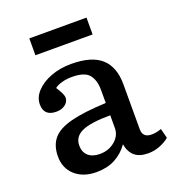

<svg xmlns="http://www.w3.org/2000/svg" viewBox="-133 -832 876 953"><g transform="rotate(-20 304.5 -355.0)"><path d="M216 14Q146 14 103.5 -24Q61 -62 61 -124Q61 -182 91 -217.5Q121 -253 190 -270.5Q259 -288 375 -293V-363Q375 -413 351.5 -442.5Q328 -472 260 -472Q232 -472 207 -465Q182 -458 169 -447Q184 -424 190.5 -409.5Q197 -395 197 -387Q197 -365 178 -350.5Q159 -336 131 -336Q65 -336 65 -398Q65 -435 94 -466Q123 -497 171.5 -515.5Q220 -534 279 -534Q387 -534 438 -488Q489 -442 489 -350V-113Q489 -68 536 -68Q562 -68 588 -78L601 -27Q583 -11 552.5 1.5Q522 14 489 14Q442 14 417 -8Q392 -30 385 -71Q356 -30 314 -8Q272 14 216 14ZM262 -65Q309 -65 342 -93Q375 -121 375 -161V-228Q272 -228 225.5 -207Q179 -186 179 -139Q179 -104 201 -84.5Q223 -65 262 -65ZM128 -635V-724H430V-635Z"/></g></svg>

Font: Literata 7pt Medium
Style: Regular
Weight: 500
Designer: Latin by Veronika Burian and Jose Scaglione. Greek by Irene Vlachou. Cyrillic by Vera Evstafieva.
Foundry: TypeTogether
Version: Version 3.002